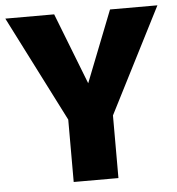

<svg xmlns="http://www.w3.org/2000/svg" viewBox="-62 -743 731 791"><g transform="rotate(-5 303.5 -347.5)"><path d="M618 -695 396 -259V0H211V-258L-11 -695H191L306 -400L422 -695Z"/></g></svg>

Font: FiraGO ExtraBold
Style: Regular
Weight: 800
Designer: bBox Type
Foundry: bBox Type GmbH
Version: Version 1.001;PS 001.001;hotconv 1.0.88;makeotf.lib2.5.64775